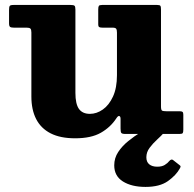

<svg xmlns="http://www.w3.org/2000/svg" viewBox="-20 -540 782 774"><path d="M566.5 213.5Q624 213.5 657 190Q690 166.5 705 139Q708 133.5 708 131Q708 128.5 703 125L677.5 105Q671 100 663 108.5Q655.5 118 644 125Q632.5 132 614 132Q593.5 132 581.8 122.5Q570 113 570 94Q570 73.5 583 56Q596 38.5 613 23Q630 7.5 641.5 -5.5Q647.5 -12.5 643.8 -17Q640 -21.5 628.5 -31Q625 -34.5 613.5 -38.5Q602 -42.5 593.5 -37Q573.5 -23.5 547.5 -7.2Q521.5 9 497 28.8Q472.5 48.5 456.5 72.8Q440.5 97 440.5 126.5Q440.5 169.5 475.5 191.5Q510.5 213.5 566.5 213.5ZM106.5 -151Q106.5 -97.5 125.8 -60Q145 -22.5 184 -2.5Q223 17.5 283 17.5Q347.5 17.5 386.5 -4.8Q425.5 -27 449 -63Q456 -74 461 -72.2Q466 -70.5 466 -61V-21.5Q466 -8 469.2 -4Q472.5 0 485.5 0H704Q714.5 0 716.8 -3.8Q719 -7.5 719 -18V-77.5Q719 -86 716 -88.8Q713 -91.5 704.5 -91.5H651.5Q637.5 -91.5 633.2 -94.2Q629 -97 629 -111V-502Q629 -513 626.5 -516.5Q624 -520 613.5 -520H391.5Q381 -520 378.5 -516.2Q376 -512.5 376 -501.5V-442.5Q376 -433 380 -430.8Q384 -428.5 393.5 -428.5H434Q445 -428.5 448.2 -424.2Q451.5 -420 451.5 -408.5V-237Q451.5 -185.5 435.5 -150.8Q419.5 -116 394.5 -98.5Q369.5 -81 342.5 -81Q312.5 -81 298.2 -101Q284 -121 284 -165.5V-501.5Q284 -514 280.2 -517Q276.5 -520 264.5 -520H34.5Q22 -520 19.2 -516Q16.5 -512 16.5 -499.5V-446Q16.5 -434.5 20.8 -431.5Q25 -428.5 36.5 -428.5H88Q99 -428.5 102.8 -424.5Q106.5 -420.5 106.5 -409Z"/></svg>

Font: Besley ExtraBold
Style: Regular
Weight: 800
Designer: Owen Earl
Foundry: indestructible type*
Version: Version 2.001